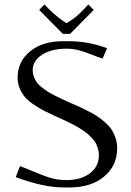

<svg xmlns="http://www.w3.org/2000/svg" viewBox="-20 -824 581 852"><path d="M291 -673.8H258.8L153.8 -779.8L176.8 -804.2L204.1 -776.9Q218.3 -762.7 241 -744.9Q263.7 -727.1 274.9 -721.2Q314.5 -743.2 346.2 -776.9L372.1 -804.2L396 -779.8ZM49.8 -38.1 68.8 -86.9Q91.8 -78.6 136.7 -59.6Q181.6 -40.5 210.9 -32.7Q240.2 -24.9 274.9 -24.9Q339.4 -24.9 379.2 -55.2Q418.9 -85.4 418.9 -134.8Q418.9 -148.9 415.3 -162.1Q411.6 -175.3 406.2 -186.3Q400.9 -197.3 390.9 -208.3Q380.9 -219.2 371.8 -227.5Q362.8 -235.8 348.1 -245.6Q333.5 -255.4 322.3 -261.7Q311 -268.1 293.2 -277.1Q275.4 -286.1 263.7 -291.3Q252 -296.4 232.9 -305.2Q199.7 -320.3 180.2 -330.1Q160.6 -339.8 134.3 -356.9Q107.9 -374 93.5 -389.9Q79.1 -405.8 68.6 -429.2Q58.1 -452.6 58.1 -479Q58.1 -550.8 113.3 -595.9Q168.5 -641.1 257.8 -641.1H288.1Q371.6 -641.1 455.1 -609.9L435.1 -564Q416.5 -569.8 383.1 -583Q349.6 -596.2 326.2 -602.1Q302.7 -607.9 274.9 -607.9Q208 -607.9 166.5 -581.1Q125 -554.2 125 -512.2Q125 -497.6 130.1 -484.1Q135.3 -470.7 142.3 -460Q149.4 -449.2 163.6 -438Q177.7 -426.8 189.2 -419.2Q200.7 -411.6 220.9 -401.1Q241.2 -390.6 254.2 -384.8Q267.1 -378.9 291 -368.2Q317.9 -356.4 334.5 -348.9Q351.1 -341.3 375.7 -328.6Q400.4 -315.9 415.8 -305.2Q431.2 -294.4 449 -278.6Q466.8 -262.7 476.6 -246.8Q486.3 -231 493.2 -210.2Q500 -189.5 500 -167Q500 -88.4 441.9 -40.3Q383.8 7.8 288.1 7.8H262.2Q172.4 7.8 49.8 -38.1Z"/></svg>

Font: Resagokr
Style: Regular
Weight: 500
Designer: gluk
Foundry: gluk
Version: Version 0.95